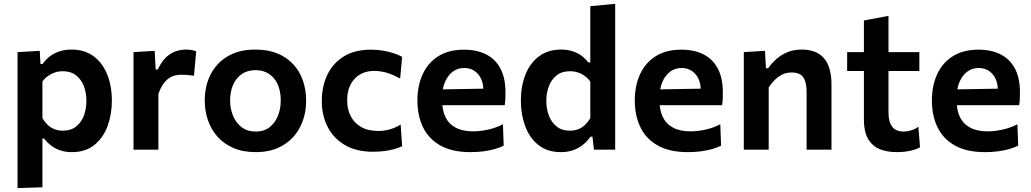

<svg xmlns="http://www.w3.org/2000/svg" viewBox="-20 -764 5264 980"><path d="M69.5 196Q69.5 142 69.5 89.5Q69.5 37 69.5 -25V-267Q69.5 -323.5 69.5 -381.5Q69.5 -439.5 69.5 -498L183 -504.5L186.5 -437.5H197.5Q212.5 -459.5 234.2 -476.2Q256 -493 284 -502Q312 -511 345.5 -511Q412 -511 458 -476.8Q504 -442.5 527.5 -383.2Q551 -324 551 -250Q551 -180.5 529 -120.5Q507 -60.5 461.5 -24Q416 12.5 347 12.5Q315.5 12.5 289.8 4.2Q264 -4 243 -19.5Q222 -35 205 -57H196.5V-18.5Q196.5 38.5 196.5 88.2Q196.5 138 196.5 192ZM301 -97Q342.5 -97 369.2 -118.8Q396 -140.5 408.5 -175Q421 -209.5 421 -249Q421 -290.5 407.8 -324.8Q394.5 -359 367.8 -379.8Q341 -400.5 300 -400.5Q279.5 -400.5 260.5 -394.2Q241.5 -388 225 -376.2Q208.5 -364.5 196.5 -347.5V-161Q208 -141.5 223 -127Q238 -112.5 257.5 -104.8Q277 -97 301 -97Z M661.5 0Q661.5 -54 661.5 -104.5Q661.5 -155 661.5 -217V-267Q661.5 -323.5 661.5 -381.5Q661.5 -439.5 661.5 -498L769.5 -504.5L774.5 -409.5H785.5Q805.5 -452 830 -473.8Q854.5 -495.5 880.2 -503.2Q906 -511 928.5 -511Q940.5 -511 954.8 -509Q969 -507 981.5 -502L970 -377.5Q952 -380 937.2 -381.2Q922.5 -382.5 904.5 -382.5Q890.5 -382.5 874.5 -379Q858.5 -375.5 843 -365.2Q827.5 -355 813.5 -335.5Q799.5 -316 788.5 -284.5V-210.5Q788.5 -153.5 788.5 -103.8Q788.5 -54 788.5 0Z M1286 12.5Q1220 12.5 1171 -8.8Q1122 -30 1089.5 -67Q1057 -104 1041 -151.5Q1025 -199 1025 -251Q1025 -325.5 1055 -384.2Q1085 -443 1142.8 -477Q1200.5 -511 1283.5 -511Q1347.5 -511 1395.8 -491.2Q1444 -471.5 1476.8 -436Q1509.5 -400.5 1526 -353.2Q1542.5 -306 1542.5 -251Q1542.5 -176 1512.2 -116.5Q1482 -57 1424.5 -22.2Q1367 12.5 1286 12.5ZM1285.5 -92.5Q1328.5 -92.5 1356.8 -115.2Q1385 -138 1399 -174Q1413 -210 1413 -251Q1413 -299 1397.2 -333.8Q1381.5 -368.5 1352.5 -387.2Q1323.5 -406 1285 -406Q1242.5 -406 1213.2 -385.2Q1184 -364.5 1169.2 -329.5Q1154.5 -294.5 1154.5 -251Q1154.5 -210 1169 -174Q1183.5 -138 1212.8 -115.2Q1242 -92.5 1285.5 -92.5Z M1883 10.5Q1799.5 10.5 1741.2 -23.2Q1683 -57 1652.8 -115.5Q1622.5 -174 1622.5 -248.5Q1622.5 -323.5 1651 -382.8Q1679.5 -442 1735.2 -476.2Q1791 -510.5 1873.5 -510.5Q1903 -510.5 1932 -506Q1961 -501.5 1986.8 -493.2Q2012.5 -485 2032.5 -474L2022.5 -363Q1994 -379 1970.2 -387.5Q1946.5 -396 1926.5 -399Q1906.5 -402 1890.5 -402Q1827.5 -402 1789.8 -361.5Q1752 -321 1752 -252Q1752 -206.5 1770 -171.2Q1788 -136 1823.2 -115.8Q1858.5 -95.5 1911 -95.5Q1930.5 -95.5 1950 -99Q1969.5 -102.5 1988.5 -109.8Q2007.5 -117 2025 -128.5L2032.5 -17.5Q2015.5 -9.5 1993.2 -3.2Q1971 3 1943.5 6.8Q1916 10.5 1883 10.5Z M2381.5 12.5Q2287.5 12.5 2227.5 -21.5Q2167.5 -55.5 2139 -115Q2110.5 -174.5 2110.5 -251Q2110.5 -327 2137.8 -385.8Q2165 -444.5 2218 -477.5Q2271 -510.5 2348 -510.5Q2414.5 -510.5 2461.8 -486.2Q2509 -462 2534.5 -413.8Q2560 -365.5 2560 -292.5Q2560 -273 2559.2 -257.5Q2558.5 -242 2556 -227L2445.5 -271.5Q2446.5 -278.5 2447 -285.8Q2447.5 -293 2447.5 -299.5Q2447.5 -354.5 2420 -385.8Q2392.5 -417 2349 -417Q2316 -417 2291 -398.2Q2266 -379.5 2251.5 -346Q2237 -312.5 2237 -268.5V-249Q2237 -200.5 2254 -165.8Q2271 -131 2306.5 -112.2Q2342 -93.5 2396 -93.5Q2417 -93.5 2443.2 -97.2Q2469.5 -101 2496.5 -109Q2523.5 -117 2547 -129.5L2551 -20.5Q2532 -11 2506.5 -3.5Q2481 4 2449.5 8.2Q2418 12.5 2381.5 12.5ZM2160.5 -227V-306.5L2481 -312L2556 -283.5V-227Z M2842.5 12.5Q2773.5 12.5 2728 -24Q2682.5 -60.5 2660.5 -120.5Q2638.5 -180.5 2638.5 -250Q2638.5 -324 2662 -383.2Q2685.5 -442.5 2731.5 -476.8Q2777.5 -511 2844 -511Q2875.5 -511 2901.5 -502.8Q2927.5 -494.5 2947.8 -479.8Q2968 -465 2982 -445.5H2993V-493.5Q2993 -555 2993 -614.2Q2993 -673.5 2993 -732.5L3120 -744.5Q3120 -685 3120 -623.2Q3120 -561.5 3120 -493.5V-217Q3120 -155 3120 -104.5Q3120 -54 3120 0H3011.5L3004 -66.5H2994.5Q2975.5 -40.5 2953 -23Q2930.5 -5.5 2903 3.5Q2875.5 12.5 2842.5 12.5ZM2888.5 -97Q2912.5 -97 2932 -104.8Q2951.5 -112.5 2966.5 -127Q2981.5 -141.5 2993 -161V-347.5Q2981 -364.5 2964.8 -376.2Q2948.5 -388 2929.2 -394.2Q2910 -400.5 2889.5 -400.5Q2848.5 -400.5 2821.8 -379.8Q2795 -359 2781.8 -324.8Q2768.5 -290.5 2768.5 -249Q2768.5 -209.5 2781.2 -175Q2794 -140.5 2820.5 -118.8Q2847 -97 2888.5 -97Z M3491 12.5Q3397 12.5 3337 -21.5Q3277 -55.5 3248.5 -115Q3220 -174.5 3220 -251Q3220 -327 3247.2 -385.8Q3274.5 -444.5 3327.5 -477.5Q3380.5 -510.5 3457.5 -510.5Q3524 -510.5 3571.2 -486.2Q3618.5 -462 3644 -413.8Q3669.5 -365.5 3669.5 -292.5Q3669.5 -273 3668.8 -257.5Q3668 -242 3665.5 -227L3555 -271.5Q3556 -278.5 3556.5 -285.8Q3557 -293 3557 -299.5Q3557 -354.5 3529.5 -385.8Q3502 -417 3458.5 -417Q3425.5 -417 3400.5 -398.2Q3375.5 -379.5 3361 -346Q3346.5 -312.5 3346.5 -268.5V-249Q3346.5 -200.5 3363.5 -165.8Q3380.5 -131 3416 -112.2Q3451.5 -93.5 3505.5 -93.5Q3526.5 -93.5 3552.8 -97.2Q3579 -101 3606 -109Q3633 -117 3656.5 -129.5L3660.5 -20.5Q3641.5 -11 3616 -3.5Q3590.5 4 3559 8.2Q3527.5 12.5 3491 12.5ZM3270 -227V-306.5L3590.5 -312L3665.5 -283.5V-227Z M3776.5 0Q3776.5 -54 3776.5 -104.5Q3776.5 -155 3776.5 -217V-267Q3776.5 -323.5 3776.5 -381.5Q3776.5 -439.5 3776.5 -498L3884.5 -504.5L3889.5 -416H3901Q3917.5 -440 3941.8 -461.8Q3966 -483.5 3998.2 -497.2Q4030.5 -511 4072 -511Q4148.5 -511 4186.2 -466.2Q4224 -421.5 4224 -334Q4224 -301.5 4224 -274.2Q4224 -247 4224 -217Q4224 -156.5 4224 -105.2Q4224 -54 4224 0H4097Q4097 -54 4097 -104.5Q4097 -155 4097 -210.5V-295Q4097 -344 4080.2 -369Q4063.5 -394 4020 -394Q3994.5 -394 3973.2 -383.8Q3952 -373.5 3934.8 -356.2Q3917.5 -339 3903.5 -317.5V-210.5Q3903.5 -153.5 3903.5 -103.8Q3903.5 -54 3903.5 0Z M4558 12.5Q4504.5 12.5 4467 -4.2Q4429.5 -21 4409.5 -57.5Q4389.5 -94 4389.5 -152.5Q4389.5 -189 4389.5 -226Q4389.5 -263 4389.5 -301.8Q4389.5 -340.5 4389.5 -381Q4389.5 -421.5 4389.5 -465Q4389.5 -519.5 4389.5 -565.5Q4389.5 -611.5 4389.5 -659.5L4515 -683Q4515 -645 4515 -611.2Q4515 -577.5 4515 -542.5Q4515 -507.5 4515 -465V-190.5Q4515 -142 4533.8 -117.2Q4552.5 -92.5 4593.5 -92.5Q4610.5 -92.5 4630.2 -98.5Q4650 -104.5 4667.5 -117L4676 -12.5Q4663.5 -4.5 4644.8 1Q4626 6.5 4603.5 9.5Q4581 12.5 4558 12.5ZM4304 -401.5V-498H4672.5V-401.5Q4624.5 -401.5 4576 -401.5Q4527.5 -401.5 4482 -401.5H4426.5Z M5007.5 12.5Q4913.5 12.5 4853.5 -21.5Q4793.5 -55.5 4765 -115Q4736.5 -174.5 4736.5 -251Q4736.5 -327 4763.8 -385.8Q4791 -444.5 4844 -477.5Q4897 -510.5 4974 -510.5Q5040.5 -510.5 5087.8 -486.2Q5135 -462 5160.5 -413.8Q5186 -365.5 5186 -292.5Q5186 -273 5185.2 -257.5Q5184.5 -242 5182 -227L5071.5 -271.5Q5072.5 -278.5 5073 -285.8Q5073.5 -293 5073.5 -299.5Q5073.5 -354.5 5046 -385.8Q5018.5 -417 4975 -417Q4942 -417 4917 -398.2Q4892 -379.5 4877.5 -346Q4863 -312.5 4863 -268.5V-249Q4863 -200.5 4880 -165.8Q4897 -131 4932.5 -112.2Q4968 -93.5 5022 -93.5Q5043 -93.5 5069.2 -97.2Q5095.5 -101 5122.5 -109Q5149.5 -117 5173 -129.5L5177 -20.5Q5158 -11 5132.5 -3.5Q5107 4 5075.5 8.2Q5044 12.5 5007.5 12.5ZM4786.5 -227V-306.5L5107 -312L5182 -283.5V-227Z"/></svg>

Font: Commissioner Thin SemiBold
Style: Regular
Weight: 600
Version: Version 1.000